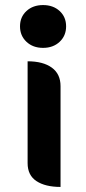

<svg xmlns="http://www.w3.org/2000/svg" viewBox="-20 -529 340 758"><path d="M241 -425Q241 -388 215.5 -364Q190 -340 150 -340Q110 -340 84.5 -364Q59 -388 59 -425Q59 -462 84.5 -485.5Q110 -509 150 -509Q190 -509 215.5 -485.5Q241 -462 241 -425ZM89 -287Q150 -287 184.5 -262Q219 -237 219 -189V209Q159 209 124 186Q89 163 89 115Z"/></svg>

Font: K2D
Style: Bold
Weight: 700
Designer: Katatrad Aksorn Co.,Ltd.
Foundry: Cadson Demak Co.,Ltd.
Version: Version 1.000; ttfautohint (v1.6)